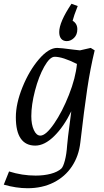

<svg xmlns="http://www.w3.org/2000/svg" viewBox="-55 -762 554 1018"><path d="M134 169Q178 169 214 159.5Q250 150 270 132Q280 123 289 89Q298 55 301 8Q305 -28 306 -40Q322 -168 323 -172Q283 -90 232 -40Q181 10 132 10Q81 10 55 -27.5Q29 -65 29 -140Q29 -213 64.5 -300.5Q100 -388 151.5 -448Q203 -508 248 -508Q266 -508 333 -499L369 -495L426 -508L447 -495Q424 -401 407.5 -290.5Q391 -180 371 -7Q363 65 326.5 120Q290 175 229.5 205.5Q169 236 91 236Q31 236 -35 217L-7 147Q62 169 134 169ZM159 -43Q188 -43 231.5 -106Q275 -169 310.5 -259Q346 -349 353 -423Q277 -461 235 -461Q209 -461 179.5 -408.5Q150 -356 130.5 -281Q111 -206 111 -146Q111 -102 124.5 -72.5Q138 -43 159 -43ZM357 -730Q336 -677 330 -652Q355 -637 355 -607Q355 -578 337.5 -561Q320 -544 299 -544Q280 -544 269.5 -556.5Q259 -569 259 -592Q259 -645 324 -742Z"/></svg>

Font: Andada Pro
Style: Italic
Weight: 400
Italic angle: -7°
Designer: Carolina Giovagnoli
Foundry: Huerta Tipografica
Version: Version 3.005; ttfautohint (v1.8.4)